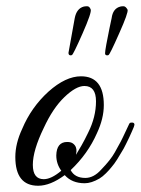

<svg xmlns="http://www.w3.org/2000/svg" viewBox="-20 -594 450 614"><path d="M239 -350Q312 -350 312 -258Q312 -215 290 -168Q261 -102 206 -50Q219 -25 253 -25Q280 -25 304 -52Q334 -83 347 -106.5Q360 -130 366 -141Q369 -146 372.5 -154Q376 -162 381 -172Q391 -193 393 -197.5Q395 -202 400 -202Q410 -203 410 -195Q410 -194 408 -188L402 -174L393 -154Q390 -148 382.5 -132.5Q375 -117 369 -108Q364 -99 354.5 -84Q345 -69 337 -60Q330 -51 319 -40Q308 -29 298 -23Q272 -8 251 -8Q210 -8 187 -34Q141 0 102 0Q29 0 29 -92Q29 -135 51 -182Q80 -251 135 -301Q190 -350 239 -350ZM250 -319Q223 -319 186 -283.5Q149 -248 120 -185Q85 -113 85 -67Q85 -21 120 -21Q144 -21 176 -48Q160 -70 160 -97Q161 -140 195 -140Q207 -140 213.5 -135Q220 -130 222.5 -123.5Q225 -117 224.5 -110Q224 -103 223 -99Q231 -112 241 -129.5Q251 -147 262 -170Q287 -220 287 -270Q287 -319 250 -319ZM219 -536Q225 -567 248 -573Q252 -574 259 -574Q266 -574 270 -564Q274 -555 244 -487Q214 -419 210 -418Q208 -417 206 -417Q199 -417 199 -425ZM323 -417Q316 -417 316 -423.5Q316 -430 320 -452L330 -503L337 -536Q341 -567 365 -573Q368 -574 375 -574Q382 -574 388 -563Q391 -554 361 -487Q331 -419 327 -418Q325 -417 323 -417Z"/></svg>

Font: #9Slide05 Great Vibes
Style: Regular
Weight: 400
Designer: Robert E. Leuschke
Foundry: Robert E. Leuschke
Version: Version 1.001